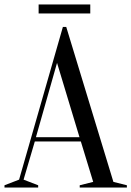

<svg xmlns="http://www.w3.org/2000/svg" viewBox="-25 -835 585 855"><path d="M0 0ZM335 -205H130L80 -35L145 -10V0H-5V-10L60 -35L255 -715H270L480 -25L540 -10V0H330V-10L390 -25ZM135 -224H329L229 -555ZM377 -815V-775H147V-815Z"/></svg>

Font: Oranienbaum
Style: Regular
Weight: 400
Designer: Oleg Pospelov and Jovanny Lemonad
Foundry: Oleg Pospelov and jovanny Lemonad
Version: Version 1.001; ttfautohint (v0.91) -l 8 -r 50 -G 200 -x 0 -w